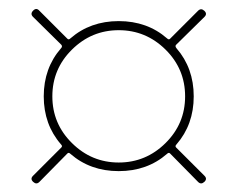

<svg xmlns="http://www.w3.org/2000/svg" viewBox="-20 -583 540 435"><path d="M143.1 -470.7Q98.6 -426.8 98.6 -364.7Q98.6 -302.7 143.1 -258.8Q187.5 -214.8 249 -214.8Q310.5 -214.8 355 -258.8Q399.4 -302.7 399.4 -364.7Q399.4 -426.8 355 -470.7Q310.5 -514.6 249 -514.6Q187.5 -514.6 143.1 -470.7ZM54.7 -184.6 119.1 -249Q122.1 -252 118.2 -255.9Q79.1 -300.8 79.1 -364.7Q79.1 -428.7 118.2 -473.6Q122.1 -477.5 119.1 -481.4L54.7 -544.9Q47.9 -551.8 55.2 -559.1Q62.5 -566.4 69.3 -558.6L132.8 -495.1Q135.7 -492.2 139.6 -496.1Q184.6 -535.2 249 -535.2Q313.5 -535.2 358.4 -496.1Q362.3 -492.2 365.2 -495.1L428.7 -558.6Q435.5 -565.4 442.9 -558.6Q450.2 -551.8 443.4 -544.9L378.9 -481.4Q376 -478.5 379.9 -473.6Q418.9 -428.7 418.9 -364.7Q418.9 -300.8 379.9 -255.9Q376 -252 378.9 -249L443.4 -184.6Q450.2 -177.7 442.9 -170.9Q435.5 -164.1 428.7 -170.9L365.2 -235.4Q362.3 -238.3 358.4 -234.4Q313.5 -195.3 249 -195.3Q184.6 -195.3 139.6 -234.4Q135.7 -238.3 132.8 -235.4L69.3 -170.9Q62.5 -164.1 55.2 -170.9Q47.9 -177.7 54.7 -184.6Z"/></svg>

Font: Rounded Mgen+ 1m thin
Style: Regular
Weight: 100
Designer: [Source Han Sans]
Ryoko NISHIZUKA  (kana & ideographs); Paul D. Hunt (Latin, Greek & Cyrillic); Wenlong ZHANG  (bopomofo
Version: Version 1.059.20150602